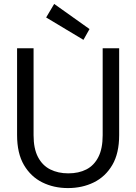

<svg xmlns="http://www.w3.org/2000/svg" viewBox="-20 -946 694 978"><path d="M326 12Q254 12 195.5 -17Q137 -46 102 -105.5Q67 -165 67 -258V-700H151V-257Q151 -189 173.5 -146Q196 -103 236 -83Q276 -63 328 -63Q381 -63 420 -83Q459 -103 481 -146Q503 -189 503 -257V-700H587V-258Q587 -165 552 -105.5Q517 -46 458 -17Q399 12 326 12ZM405 -743 215 -857 256 -926 436 -798Z"/></svg>

Font: DM Sans 10pt
Style: Regular
Weight: 400
Version: Version 4.004;gftools[0.9.30]